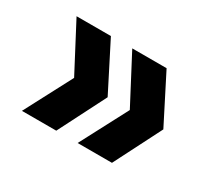

<svg xmlns="http://www.w3.org/2000/svg" viewBox="-80 -602 675 615"><g transform="rotate(30 257.0 -295.0)"><path d="M177 -120H50L142 -295L50 -470H177L266 -295ZM383 -120H256L348 -295L256 -470H383L472 -295Z"/></g></svg>

Font: DM Sans 16pt
Style: Bold
Weight: 700
Version: Version 4.004;gftools[0.9.30]